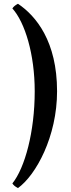

<svg xmlns="http://www.w3.org/2000/svg" viewBox="-20 -884 373 1007"><path d="M162.1 -405.3C162.1 -193.4 110.8 -3.9 44.9 78.1C51.3 87.9 59.6 94.7 74.2 102.5C168.9 34.2 279.3 -168 279.3 -405.3C279.3 -667 168.9 -800.8 74.2 -864.3C59.6 -856.4 51.3 -849.6 44.9 -839.8C110.8 -766.6 162.1 -599.6 162.1 -405.3Z"/></svg>

Font: Amarante
Style: Regular
Weight: 400
Designer: Karolina Lach
Foundry: Sorkin Type Co.
Version: Version 1.001